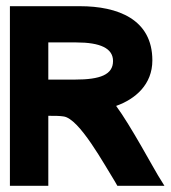

<svg xmlns="http://www.w3.org/2000/svg" viewBox="-20 -600 551 620"><path d="M12 0H136V-226H141C157 -226 173 -226 185 -224C236 -218 317 -68 351 -14L359 0H511L490 -34C478 -53 401 -196 355 -258C417 -280 472 -327 472 -405C472 -538 360 -580 238 -580H12ZM136 -343V-463H226C304 -463 345 -444 345 -403C345 -359 304 -343 222 -343Z"/></svg>

Font: Charger Pro
Style: UltraExt
Weight: 900
Designer: Jasper
Foundry: Cannot Into Space Fonts
Version: Version 1.09